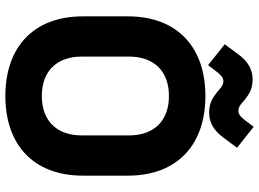

<svg xmlns="http://www.w3.org/2000/svg" viewBox="-145 -798 966 716"><g transform="rotate(90 338.0 -440.0)"><path d="M182 -845 145 -795 223 -733 245 -762C257 -777 267 -790 283 -790C299 -790 310 -778 323 -767C347 -748 366 -737 400 -737C440 -737 469 -757 494 -791L531 -841L453 -903L431 -874C419 -859 410 -846 393 -846C377 -846 366 -858 353 -869C329 -888 310 -899 276 -899C236 -899 207 -879 182 -845ZM338 23C519 23 635 -81 635 -266V-434C635 -619 519 -723 338 -723C157 -723 41 -619 41 -434V-266C41 -81 157 23 338 23ZM338 -113C244 -113 191 -170 191 -262V-438C191 -530 244 -587 338 -587C432 -587 485 -530 485 -438V-262C485 -170 432 -113 338 -113Z"/></g></svg>

Font: Kalas SG
Style: Bold
Weight: 700
Designer: Kalas
Foundry: Kalas
Version: Version 2.000;FEAKit 1.0